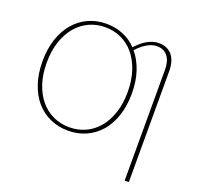

<svg xmlns="http://www.w3.org/2000/svg" viewBox="-149 -871 1244 1211"><g transform="rotate(20 472.5 -266.0)"><path d="M838 179.5H810V-565Q810 -590.5 804.5 -612.8Q799 -635 787.2 -651.5Q775.5 -668 757 -677.5Q738.5 -687 713 -687Q695 -687 677.5 -681.2Q660 -675.5 643.2 -665.2Q626.5 -655 611 -641.5Q595.5 -628 581.5 -612.5Q621 -565.5 643 -499.8Q665 -434 665 -351.5Q665 -269 643 -202.8Q621 -136.5 581.2 -90.2Q541.5 -44 486.5 -19Q431.5 6 365.5 6Q299.5 6 244.2 -19Q189 -44 149.2 -90.2Q109.5 -136.5 87.5 -202.8Q65.5 -269 65.5 -351.5Q65.5 -433.5 87.5 -500Q109.5 -566.5 149.2 -613.2Q189 -660 244.2 -685.5Q299.5 -711 365.5 -711Q426.5 -711 478 -689.5Q529.5 -668 568.5 -627.5Q584 -644.5 601 -659.5Q618 -674.5 636.8 -685.5Q655.5 -696.5 675.5 -703Q695.5 -709.5 716.5 -709.5Q747.5 -709.5 770.5 -699Q793.5 -688.5 808.5 -669.2Q823.5 -650 830.8 -623.5Q838 -597 838 -565ZM365.5 -17Q423.5 -17 473.2 -39.8Q523 -62.5 559.2 -105.8Q595.5 -149 616.2 -211Q637 -273 637 -351.5Q637 -430 616.2 -492.5Q595.5 -555 559.2 -598.5Q523 -642 473.2 -665Q423.5 -688 365.5 -688Q307.5 -688 257.8 -665Q208 -642 171.5 -598.5Q135 -555 114.2 -492.5Q93.5 -430 93.5 -351.5Q93.5 -273 114.2 -211Q135 -149 171.5 -105.8Q208 -62.5 257.8 -39.8Q307.5 -17 365.5 -17Z"/></g></svg>

Font: Lato Thin
Style: Regular
Weight: 200
Designer: Lukasz Dziedzic
Foundry: tyPoland Lukasz Dziedzic
Version: Version 2.007; 2014-02-27